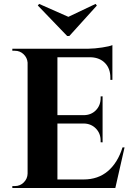

<svg xmlns="http://www.w3.org/2000/svg" viewBox="-20 -945 671 965"><path d="M328.6 -764.2 466.8 -917 460.4 -925.3 323.7 -860.4 176.8 -925.3 169.9 -917.5 317.4 -764.2ZM595.7 -204.1H606L559.6 0H42V-9.8H54.7Q81.1 -9.8 99.6 -28.3Q118.2 -46.9 118.7 -72.8V-630.4Q116.7 -655.3 98.4 -672.6Q80.1 -689.9 54.7 -689.9H42V-700.2H425.3Q456.5 -700.7 493.4 -706.3Q530.3 -711.9 544.9 -718.3V-543.5H534.7V-555.2Q534.7 -600.1 508.3 -627.7Q481.9 -655.3 437 -657.2H268.6V-366.2H401.4Q438.5 -366.7 462.2 -391.1Q485.8 -415.5 485.8 -452.1V-460.4L495.6 -460.9V-229.5L485.8 -230V-238.3Q485.8 -274.4 462.2 -298.8Q438.5 -323.2 402.3 -324.2H268.6V-43H399.9Q473.1 -43 522.5 -85.2Q571.8 -127.4 595.7 -204.1Z"/></svg>

Font: Cinzel Decorative Bold
Style: Regular
Weight: 700
Designer: Natanael Gama
Version: Version 1.001;PS 001.001;hotconv 1.0.56;makeotf.lib2.0.21325